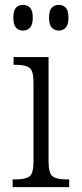

<svg xmlns="http://www.w3.org/2000/svg" viewBox="-20 -771 338 791"><path d="M75 -645Q57 -645 46 -657Q35 -669 35 -698Q35 -728 46 -739.5Q57 -751 75 -751Q92 -751 103.5 -739.5Q115 -728 115 -698Q115 -669 103.5 -657Q92 -645 75 -645ZM222 -645Q205 -645 193.5 -657Q182 -669 182 -698Q182 -728 193.5 -739.5Q205 -751 222 -751Q239 -751 250.5 -739.5Q262 -728 262 -698Q262 -669 250.5 -657Q239 -645 222 -645ZM32 0V-32H47Q84 -32 101 -44Q118 -56 118 -105V-431Q118 -480 101 -492Q84 -504 47 -504H36V-536H180V-107Q180 -57 197 -44.5Q214 -32 251 -32H265V0Z"/></svg>

Font: Noto Serif SemiCondensed Light
Style: Regular
Weight: 300
Width: 4
Designer: Monotype Design Team
Foundry: Monotype Imaging Inc.
Version: Version 2.013